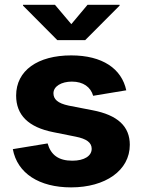

<svg xmlns="http://www.w3.org/2000/svg" viewBox="-20 -789 607 819"><path d="M283.2 10.3C429.2 10.3 533.7 -61.5 533.7 -171.4C533.7 -250 481.9 -298.3 374.5 -318.8L273.4 -338.4C224.6 -348.6 208 -366.7 208 -391.1C208 -420.9 242.2 -440.9 286.6 -440.9C335.4 -440.9 366.7 -417.5 377.4 -380.4L518.6 -403.8C499 -495.6 417.5 -552.7 283.7 -552.7C141.1 -552.7 48.8 -488.3 48.8 -381.3C48.8 -298.3 101.1 -246.1 208 -225.1L302.7 -206.1C349.6 -196.8 371.1 -180.7 371.1 -154.3C371.1 -124 339.8 -103.5 288.6 -103.5C229.5 -103.5 196.8 -128.4 183.1 -177.2L34.7 -152.8C53.7 -49.8 147 10.3 283.2 10.3ZM214.4 -768.6H78.1V-765.1L224.6 -617.7H343.3L490.2 -765.1V-768.6H353.5L284.2 -686Z"/></svg>

Font: Raveo
Style: Bold
Weight: 700
Designer: Jakub Foglar, Rasmus Andersson (Inter)
Foundry: Jakubfoglar.com
Version: Version 1.100;Glyphs 3.2.3 (3260)